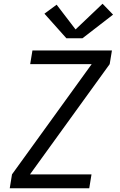

<svg xmlns="http://www.w3.org/2000/svg" viewBox="-20 -1004 640 1024"><path d="M32 0 44 -74 469 -662H141L153 -735H577L565 -662L140 -74H468L456 0ZM334 -800 217 -931 282 -979 383 -847 527 -984 583 -926 420 -800Z"/></svg>

Font: Iosevka SS04 Extended Oblique
Style: Regular
Weight: 400
Width: 7
Italic angle: -9°
Monospace: yes
Designer: Belleve Invis
Foundry: Belleve Invis
Version: Version 19.0.0; ttfautohint (v1.8.4)